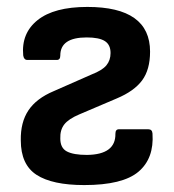

<svg xmlns="http://www.w3.org/2000/svg" viewBox="-20 -523 501 554"><path d="M223 11Q131 11 85.5 -18.5Q40 -48 40 -118Q39 -170 62 -204.5Q85 -239 135 -260L244 -308Q275 -320 287 -334.5Q299 -349 299 -370Q299 -394 282.5 -404.5Q266 -415 230 -415Q154 -415 154 -363Q154 -350 144 -350H59Q49 -350 47 -363Q41 -427 88.5 -465Q136 -503 232 -503Q413 -503 413 -374Q413 -322 390 -291Q367 -260 317 -239L209 -193Q178 -180 165.5 -164Q153 -148 154 -123Q154 -96 173 -86Q192 -76 231 -76Q314 -77 313 -137Q313 -150 323 -150H408Q419 -150 420 -138Q425 -66 379.5 -27.5Q334 11 223 11Z"/></svg>

Font: Sofia Sans Semi Condensed
Style: Bold
Weight: 700
Designer: Botio Nikoltchev, Ani Petrova
Foundry: lettersoup
Version: Version 4.100; ttfautohint (v1.8.4.7-5d5b)